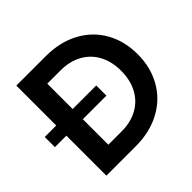

<svg xmlns="http://www.w3.org/2000/svg" viewBox="-203 -934 1123 1123"><g transform="rotate(-45 358.5 -372.5)"><path d="M72 -331H-23V-415H72V-745H315Q432 -745 520 -698Q608 -651 656 -566.5Q704 -482 704 -373Q704 -265 656 -180Q608 -95 519.5 -47.5Q431 0 315 0H72ZM318 -120Q393 -120 449.5 -151Q506 -182 536.5 -239.5Q567 -297 567 -373Q567 -449 536.5 -506Q506 -563 449.5 -594Q393 -625 318 -625H208V-415H403V-331H208V-120Z"/></g></svg>

Font: Evergrow Sans
Style: Bold
Weight: 700
Foundry: 10Web
Version: Version 1.000